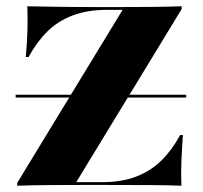

<svg xmlns="http://www.w3.org/2000/svg" viewBox="-20 -591 645 611"><path d="M34.7 0V-8.9L370.2 -559.7H320.2Q258.1 -559.7 211.3 -541.9Q164.5 -524.2 130.6 -490.7Q96.8 -457.3 71 -409.7H62.1Q66.1 -452.4 67.3 -493.1Q68.5 -533.9 66.9 -571Q108.1 -570.2 163.3 -569.4Q218.5 -568.5 301.6 -568.5H352.4Q400.8 -568.5 455.6 -569Q510.5 -569.4 558.1 -571V-562.1L222.6 -11.3H304Q366.9 -11.3 413.3 -29Q459.7 -46.8 494 -80.6Q528.2 -114.5 553.2 -161.3H562.1Q558.9 -118.5 557.3 -78.2Q555.6 -37.9 557.3 0Q516.9 -1.6 461.7 -2Q406.5 -2.4 322.6 -2.4H238.7Q189.5 -2.4 135.5 -2Q81.5 -1.6 34.7 0ZM29.8 -280.6V-289.5H572.6V-280.6Z"/></svg>

Font: Playfair 144pt SemiExpanded Black
Style: Regular
Weight: 900
Width: 6
Designer: Claus Eggers Sørensen
Foundry: Claus Eggers Sørensen
Version: Version 2.203